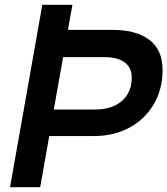

<svg xmlns="http://www.w3.org/2000/svg" viewBox="-20 -783 700 803"><path d="M22 0 157 -763H283L264 -658H452Q550 -658 605 -616Q660 -574 660 -490Q660 -410 623 -347Q586 -284 521 -249Q456 -214 373 -214H186L148 0ZM378 -325Q449 -325 490 -361Q531 -397 531 -458Q531 -500 501.5 -522Q472 -544 418 -544H244L205 -325Z"/></svg>

Font: Open Sauce One SemiBold Italic
Style: Regular
Weight: 600
Italic angle: -10°
Designer: Alfredo Marco Pradil
Foundry: Creative Sauce Fz LLC
Version: Version 1.477